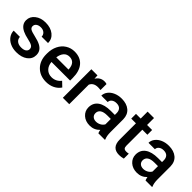

<svg xmlns="http://www.w3.org/2000/svg" viewBox="147 -1581 2514 2514"><g transform="rotate(45 1404.5 -323.5)"><path d="M356.9 -143.6Q356.9 -175.3 330.8 -191.9Q304.7 -208.5 244.1 -221.2Q183.6 -233.9 143.1 -253.4Q54.2 -296.4 54.2 -377.9Q54.2 -446.3 111.8 -492.2Q169.4 -538.1 258.3 -538.1Q353 -538.1 411.4 -491.2Q469.7 -444.3 469.7 -369.6H351.1Q351.1 -403.8 325.7 -426.5Q300.3 -449.2 258.3 -449.2Q219.2 -449.2 194.6 -431.2Q169.9 -413.1 169.9 -382.8Q169.9 -355.5 192.9 -340.3Q215.8 -325.2 285.6 -309.8Q355.5 -294.4 395.3 -273.2Q435.1 -252 454.3 -222.2Q473.6 -192.4 473.6 -149.9Q473.6 -78.6 414.6 -34.4Q355.5 9.8 259.8 9.8Q194.8 9.8 144 -13.7Q93.3 -37.1 64.9 -78.1Q36.6 -119.1 36.6 -166.5H151.9Q154.3 -124.5 183.6 -101.8Q212.9 -79.1 261.2 -79.1Q308.1 -79.1 332.5 -96.9Q356.9 -114.7 356.9 -143.6Z M809.6 9.8Q696.8 9.8 626.7 -61.3Q556.6 -132.3 556.6 -250.5V-265.1Q556.6 -344.2 587.2 -406.5Q617.7 -468.8 672.9 -503.4Q728 -538.1 795.9 -538.1Q903.8 -538.1 962.6 -469.2Q1021.5 -400.4 1021.5 -274.4V-226.6H676.3Q681.6 -161.1 720 -123Q758.3 -85 816.4 -85Q897.9 -85 949.2 -150.9L1013.2 -89.8Q981.4 -42.5 928.5 -16.4Q875.5 9.8 809.6 9.8ZM795.4 -442.9Q746.6 -442.9 716.6 -408.7Q686.5 -374.5 678.2 -313.5H904.3V-322.3Q900.4 -381.8 872.6 -412.4Q844.7 -442.9 795.4 -442.9Z M1390.1 -419.9Q1366.7 -423.8 1341.8 -423.8Q1260.3 -423.8 1231.9 -361.3V0H1113.3V-528.3H1226.6L1229.5 -469.2Q1272.5 -538.1 1348.6 -538.1Q1374 -538.1 1390.6 -531.2Z M1771 0Q1763.2 -15.1 1757.3 -49.3Q1700.7 9.8 1618.7 9.8Q1539.1 9.8 1488.8 -35.6Q1438.5 -81.1 1438.5 -147.9Q1438.5 -232.4 1501.2 -277.6Q1564 -322.8 1680.7 -322.8H1753.4V-357.4Q1753.4 -398.4 1730.5 -423.1Q1707.5 -447.8 1660.6 -447.8Q1620.1 -447.8 1594.2 -427.5Q1568.4 -407.2 1568.4 -376H1449.7Q1449.7 -419.4 1478.5 -457.3Q1507.3 -495.1 1556.9 -516.6Q1606.4 -538.1 1667.5 -538.1Q1760.3 -538.1 1815.4 -491.5Q1870.6 -444.8 1872.1 -360.4V-122.1Q1872.1 -50.8 1892.1 -8.3V0ZM1640.6 -85.4Q1675.8 -85.4 1706.8 -102.5Q1737.8 -119.6 1753.4 -148.4V-248H1689.5Q1623.5 -248 1590.3 -225.1Q1557.1 -202.1 1557.1 -160.2Q1557.1 -126 1579.8 -105.7Q1602.5 -85.4 1640.6 -85.4Z M2145 -656.7V-528.3H2238.3V-440.4H2145V-145.5Q2145 -115.2 2157 -101.8Q2168.9 -88.4 2199.7 -88.4Q2220.2 -88.4 2241.2 -93.3V-1.5Q2200.7 9.8 2163.1 9.8Q2026.4 9.8 2026.4 -141.1V-440.4H1939.5V-528.3H2026.4V-656.7Z M2644.5 0Q2636.7 -15.1 2630.9 -49.3Q2574.2 9.8 2492.2 9.8Q2412.6 9.8 2362.3 -35.6Q2312 -81.1 2312 -147.9Q2312 -232.4 2374.8 -277.6Q2437.5 -322.8 2554.2 -322.8H2627V-357.4Q2627 -398.4 2604 -423.1Q2581.1 -447.8 2534.2 -447.8Q2493.7 -447.8 2467.8 -427.5Q2441.9 -407.2 2441.9 -376H2323.2Q2323.2 -419.4 2352.1 -457.3Q2380.9 -495.1 2430.4 -516.6Q2480 -538.1 2541 -538.1Q2633.8 -538.1 2689 -491.5Q2744.1 -444.8 2745.6 -360.4V-122.1Q2745.6 -50.8 2765.6 -8.3V0ZM2514.2 -85.4Q2549.3 -85.4 2580.3 -102.5Q2611.3 -119.6 2627 -148.4V-248H2563Q2497.1 -248 2463.9 -225.1Q2430.7 -202.1 2430.7 -160.2Q2430.7 -126 2453.4 -105.7Q2476.1 -85.4 2514.2 -85.4Z"/></g></svg>

Font: Roboto Medium
Style: Regular
Weight: 500
Designer: Google
Version: Version 2.134; 2016; ttfautohint (v1.6)